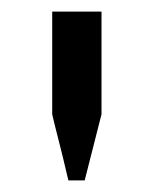

<svg xmlns="http://www.w3.org/2000/svg" viewBox="-20 -757 266 331"><path d="M98 -446Q97 -449 93 -466.5Q89 -484 83.5 -505.5Q78 -527 74 -543Q70 -559 70 -560V-737H155V-560L126 -446Z"/></svg>

Font: Rosario Medium
Style: Regular
Weight: 500
Version: Version 1.201